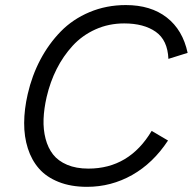

<svg xmlns="http://www.w3.org/2000/svg" viewBox="-20 -721 754 751"><path d="M320.3 9.8Q257.3 9.8 209.5 -9.3Q161.6 -28.3 132.6 -61.5Q103.5 -94.7 88.9 -140.6Q74.2 -186.5 74.5 -240Q74.7 -293.5 88.4 -353Q105 -425.3 137.7 -487.3Q170.4 -549.3 217.5 -597.7Q264.6 -646 330.3 -673.6Q396 -701.2 472.2 -701.2Q569.8 -701.2 632.3 -652.6Q694.8 -604 713.9 -514.2L638.7 -490.7Q635.7 -564 589.1 -596.7Q542.5 -629.4 465.8 -629.4Q405.3 -629.4 353.3 -606Q301.3 -582.5 264.2 -542Q227.1 -501.5 201.7 -451.2Q176.3 -400.9 162.6 -342.3Q151.9 -295.9 150.4 -255.1Q148.9 -214.4 158.2 -178.5Q167.5 -142.6 187.5 -116.9Q207.5 -91.3 242.7 -76.4Q277.8 -61.5 325.7 -61.5Q485.4 -61.5 573.2 -209L637.2 -171.4Q579.1 -83 497.1 -36.6Q415 9.8 320.3 9.8Z"/></svg>

Font: HK Grotesk Italic
Style: Regular
Weight: 400
Italic angle: -13°
Designer: Alfredo Marco Pradil and Stefan Peev
Foundry: Hanken Design Co.
Version: Version 1.000;PS 001.000;hotconv 1.0.88;makeotf.lib2.5.64775